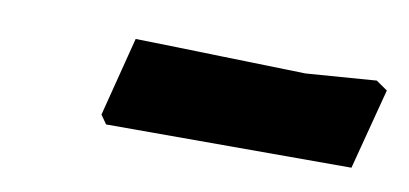

<svg xmlns="http://www.w3.org/2000/svg" viewBox="-29 -690 458 215"><g transform="rotate(10 200.0 -582.5)"><path d="M97 -532 90 -542 113 -632Q160 -631 212.5 -629.5Q265 -628 307 -627L387 -633L400 -624L376 -532Z"/></g></svg>

Font: Labrada ExtraBold
Style: Italic
Weight: 800
Italic angle: -7°
Designer: Mercedes Jáuregui
Foundry: Omnibus-Type Team
Version: Version 1.000; ttfautohint (v1.8.4.7-5d5b)